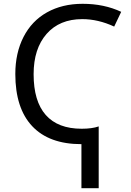

<svg xmlns="http://www.w3.org/2000/svg" viewBox="-20 -744 683 1004"><path d="M410.2 -644Q291.5 -644 223.6 -566.7Q155.8 -489.3 155.8 -356Q155.8 -214.8 219.2 -142.8Q282.7 -70.8 407.2 -70.8Q461.4 -70.8 496.1 -83V240.2H405.8V9.8Q236.8 9.8 148.4 -84.2Q60.1 -178.2 60.1 -356.9Q60.1 -466.8 103 -550.8Q146 -634.8 225.8 -679.4Q305.7 -724.1 412.1 -724.1Q524.4 -724.1 613.8 -682.1L577.1 -605Q493.2 -644 410.2 -644Z"/></svg>

Font: Noto Sans Southeast Asian
Style: Regular
Weight: 400
Designer: Monotype Design Team
Foundry: Monotype Imaging Inc.
Version: Version 1.06 uh; ttfautohint (v1.4.1)